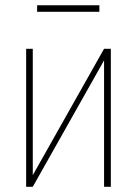

<svg xmlns="http://www.w3.org/2000/svg" viewBox="-20 -715 524 735"><path d="M105.5 -44.4 378.4 -528.3H404.3V0H378.4V-483.9L105.5 0H80.1V-528.3H105.5ZM360.4 -694.8V-669.9H122.1V-694.8Z"/></svg>

Font: Roboto Condensed Thin
Style: Regular
Weight: 250
Width: 3
Designer: Christian Robertson
Foundry: Google
Version: Version 3.009; 2024